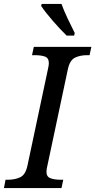

<svg xmlns="http://www.w3.org/2000/svg" viewBox="-41 -951 482 971"><path d="M-21 0 -13 -42H0Q34 -42 61 -54.5Q88 -67 98 -114L202 -604Q206 -620 206 -632Q206 -658 186 -665Q166 -672 134 -672H121L130 -714H421L412 -672H399Q365 -672 338.5 -659.5Q312 -647 302 -600L198 -110Q194 -94 194 -82Q194 -57 214.5 -49.5Q235 -42 266 -42H279L270 0ZM296 -771Q264 -802 227 -844.5Q190 -887 167 -921L170 -931H270Q281 -900 301 -857.5Q321 -815 337 -784L334 -771Z"/></svg>

Font: NotoSerif-Italic
Style: Regular
Weight: 400
Italic angle: -12°
Designer: Monotype Design Team
Foundry: Monotype Imaging Inc.
Version: Version 2.007; ttfautohint (v1.8) -l 8 -r 50 -G 200 -x 14 -D